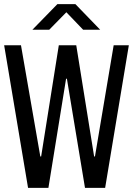

<svg xmlns="http://www.w3.org/2000/svg" viewBox="-20 -904 640 924"><path d="M115 0 0 -686H81L174 -151H178L263 -686H347L433 -151H437L527 -686H600L486 0H389L302 -525H298L213 0ZM136 -761 256 -884H343L462 -761H380L285 -860H314L217 -761Z"/></svg>

Font: Chivo Mono Light
Style: Regular
Weight: 300
Monospace: yes
Designer: Hector Gatti
Foundry: Omnibus-Type
Version: Version 1.008